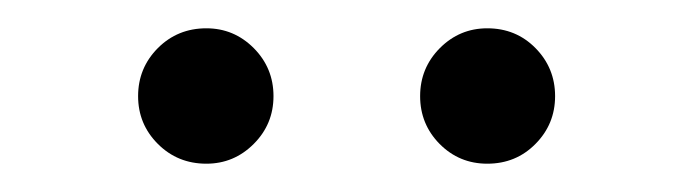

<svg xmlns="http://www.w3.org/2000/svg" viewBox="-20 -710 490 135"><path d="M125.1 -594.9Q144.5 -594.9 158.4 -608.8Q172.3 -622.7 172.3 -642.4Q172.3 -662.2 158.4 -676.2Q144.5 -690.1 125.1 -690.1Q104.9 -690.1 91 -676.2Q77.1 -662.2 77.1 -642.4Q77.1 -622.7 91 -608.8Q104.9 -594.9 125.1 -594.9ZM322.6 -594.9Q342.8 -594.9 356.5 -608.8Q370.3 -622.7 370.3 -642.4Q370.3 -662.2 356.5 -676.2Q342.8 -690.1 322.6 -690.1Q303.2 -690.1 289.3 -676.2Q275.4 -662.2 275.4 -642.4Q275.4 -622.7 289.1 -608.8Q302.9 -594.9 322.6 -594.9Z"/></svg>

Font: Anybody Thin
Style: Regular
Weight: 100
Designer: Tyler Finck
Foundry: Etcetera Type Company
Version: Version 1.114;gftools[0.9.25]